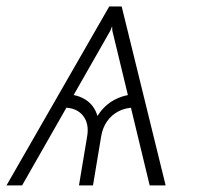

<svg xmlns="http://www.w3.org/2000/svg" viewBox="-26 -562 606 582"><path d="M427.7 0 314.5 -469.2 311 -542.5H342.8L476.1 0ZM213.4 0 238.3 -149.4Q244.6 -188 225.3 -211.7Q206.1 -235.4 168.5 -235.8L174.8 -275.9Q208.5 -275.9 234.1 -259.3Q259.8 -242.7 269.5 -210.4Q289.6 -242.7 320.8 -259.3Q352.1 -275.9 385.7 -275.9L379.4 -235.8Q354 -235.4 333.3 -224.6Q312.5 -213.9 298.8 -194.6Q285.2 -175.3 280.8 -149.4L255.9 0ZM-6.3 0 305.2 -542.5H337.4L308.6 -469.2L41 0Z"/></svg>

Font: Inter 16pt ExtraLight
Style: Italic
Weight: 250
Italic angle: -9.3988°
Version: Version 4.001;git-66647c0bb